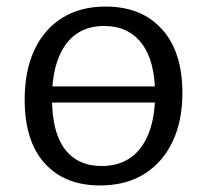

<svg xmlns="http://www.w3.org/2000/svg" viewBox="-20 -557 631 586"><path d="M91.7 -244V-293.3H499.3V-244ZM302.3 -537Q411.7 -537 474.2 -468Q536.7 -399 536.7 -273.3Q536.7 -187.7 506.5 -124.3Q476.3 -61 420.3 -26Q364.3 9 285.3 9Q177.3 9 116.3 -58.7Q55.3 -126.3 55.3 -253Q55.3 -340.7 84.8 -404.2Q114.3 -467.7 169.7 -502.3Q225 -537 302.3 -537ZM298 -477.7Q221 -477.7 179.8 -420Q138.7 -362.3 138.7 -257.3Q138.7 -153.7 177.8 -102Q217 -50.3 290 -50.3Q343.3 -50.3 379.5 -76.5Q415.7 -102.7 434.5 -151.8Q453.3 -201 453.3 -268.7Q453.3 -370.7 412.7 -424.2Q372 -477.7 298 -477.7Z"/></svg>

Font: Bitter Thin
Style: Regular
Weight: 100
Designer: Sol Matas, and Bitter project Authors
Foundry: Sol Matas
Version: Version 2.002